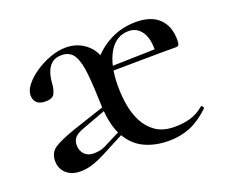

<svg xmlns="http://www.w3.org/2000/svg" viewBox="-77 -509 744 635"><g transform="rotate(-20 294.5 -191.5)"><path d="M420 12Q373 12 335.5 -5.5Q298 -23 275.5 -63Q253 -103 250 -170Q248 -240 243.5 -285.5Q239 -331 225.5 -353.5Q212 -376 182 -376Q160 -376 147 -364.5Q134 -353 128 -334Q122 -315 121 -291Q120 -279 113.5 -264.5Q107 -250 81 -250Q61 -250 51 -259.5Q41 -269 41 -286Q41 -303 56 -322Q71 -341 95.5 -357.5Q120 -374 148.5 -384.5Q177 -395 204 -395Q246 -395 276.5 -369Q307 -343 311 -299Q312 -287 315 -275Q318 -263 320.5 -249Q323 -235 323 -215Q323 -182 328.5 -149Q334 -116 348.5 -88Q363 -60 388.5 -42.5Q414 -25 455 -25Q485 -25 510.5 -32.5Q536 -40 558 -59Q560 -61 563.5 -56.5Q567 -52 565 -49Q530 -16 496 -2Q462 12 420 12ZM111 7Q80 7 61.5 -10Q43 -27 43 -54Q43 -84 66.5 -99Q90 -114 143 -132L276 -176L278 -164L170 -124Q147 -116 137.5 -105.5Q128 -95 128 -79Q128 -59 140 -46.5Q152 -34 172 -34Q181 -34 191 -35.5Q201 -37 212 -42L295 -84L297 -70L203 -21Q174 -6 153 0.5Q132 7 111 7ZM295 -269 294 -284 490 -289V-271ZM323 -215 278 -299Q306 -343 351 -369Q396 -395 451 -395Q504 -395 532 -368Q560 -341 560 -292Q560 -281 557.5 -276Q555 -271 547 -271H478Q482 -322 465 -348.5Q448 -375 418 -375Q373 -375 348 -331.5Q323 -288 323 -215Z"/></g></svg>

Font: Cormorant Light Medium
Style: Regular
Weight: 500
Version: Version 4.000